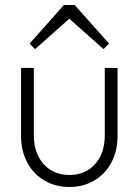

<svg xmlns="http://www.w3.org/2000/svg" viewBox="-20 -736 553 766"><path d="M257 10Q201 10 157 -16Q113 -42 88.5 -88Q64 -134 64 -194V-465H115V-196Q115 -149 132.5 -113.5Q150 -78 182 -58Q214 -38 257 -38Q321 -38 359.5 -81.5Q398 -125 398 -196V-465H449V-194Q449 -134 424.5 -88Q400 -42 356.5 -16Q313 10 257 10ZM120 -540 98 -562 235 -716H278L415 -562L393 -540L240 -676H273Z"/></svg>

Font: Outfit Thin ExtraLight
Style: Regular
Weight: 250
Version: Version 1.100;gftools[0.9.27]